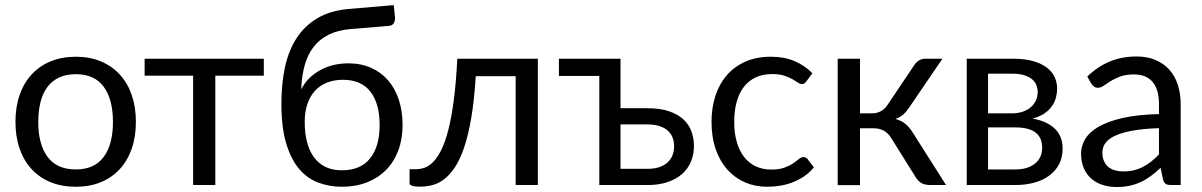

<svg xmlns="http://www.w3.org/2000/svg" viewBox="-20 -742 4820 770"><path d="M284 -514.5Q339.5 -514.5 384 -496Q428.5 -477.5 460 -443.5Q491.5 -409.5 508.2 -361.2Q525 -313 525 -253.5Q525 -193.5 508.2 -145.5Q491.5 -97.5 460 -63.5Q428.5 -29.5 384 -11.2Q339.5 7 284 7Q228 7 183.2 -11.2Q138.5 -29.5 107 -63.5Q75.5 -97.5 58.8 -145.5Q42 -193.5 42 -253.5Q42 -313 58.8 -361.2Q75.5 -409.5 107 -443.5Q138.5 -477.5 183.2 -496Q228 -514.5 284 -514.5ZM284 -62.5Q359 -62.5 396 -112.8Q433 -163 433 -253Q433 -343.5 396 -394Q359 -444.5 284 -444.5Q246 -444.5 217.8 -431.5Q189.5 -418.5 170.8 -394Q152 -369.5 142.8 -333.8Q133.5 -298 133.5 -253Q133.5 -163 170.8 -112.8Q208 -62.5 284 -62.5Z M1038 -438.5H843.5V0H754.5V-438.5H560V-506.5H1038Z M1351 -59Q1426 -59 1464.2 -106.8Q1502.5 -154.5 1502.5 -240.5Q1502.5 -326 1465.8 -374Q1429 -422 1355.5 -422Q1320 -422 1291.5 -410.8Q1263 -399.5 1243.2 -378Q1223.5 -356.5 1212.8 -325Q1202 -293.5 1202 -253Q1202 -207.5 1211.5 -171.5Q1221 -135.5 1239.8 -110.5Q1258.5 -85.5 1286.2 -72.2Q1314 -59 1351 -59ZM1385.5 -625.5Q1334.5 -621 1298.2 -603Q1262 -585 1238 -554.2Q1214 -523.5 1202 -480.5Q1190 -437.5 1188 -383.5Q1200 -407.5 1219 -426.8Q1238 -446 1262.5 -459.8Q1287 -473.5 1315.8 -480.8Q1344.5 -488 1377 -488Q1427.5 -488 1467.8 -470.2Q1508 -452.5 1536.2 -420Q1564.5 -387.5 1579.5 -341.8Q1594.5 -296 1594.5 -240.5Q1594.5 -184 1577.2 -138.2Q1560 -92.5 1528 -60.2Q1496 -28 1451.2 -10.5Q1406.5 7 1351 7Q1300 7 1255.5 -10Q1211 -27 1178.5 -66Q1146 -105 1127.2 -168.8Q1108.5 -232.5 1108.5 -326Q1108.5 -406 1123 -473Q1137.5 -540 1169.8 -589.5Q1202 -639 1253.2 -669.2Q1304.5 -699.5 1378 -706L1559 -721.5L1564 -675.5Q1565.5 -660 1559.5 -649.5Q1553.5 -639 1538 -638Z M2137 0H2048V-436.5H1888Q1882 -340 1870 -269.8Q1858 -199.5 1841.2 -150.2Q1824.5 -101 1803.8 -70.2Q1783 -39.5 1760.2 -22.5Q1737.5 -5.5 1713.2 0.5Q1689 6.5 1665 6.5Q1622.5 6.5 1622.5 -7V-63.5H1648.5Q1665.5 -63.5 1683 -69.5Q1700.5 -75.5 1717.2 -92.5Q1734 -109.5 1749.5 -140.2Q1765 -171 1777.8 -220.2Q1790.5 -269.5 1799.8 -339.8Q1809 -410 1814 -506.5H2137Z M2577.5 -65Q2604.5 -65 2624.2 -71.8Q2644 -78.5 2657.2 -90.8Q2670.5 -103 2677 -119.5Q2683.5 -136 2683.5 -155.5Q2683.5 -173.5 2677.8 -189.2Q2672 -205 2659.2 -217Q2646.5 -229 2626.2 -236Q2606 -243 2576.5 -243H2468.5V-65ZM2576 -308Q2628.5 -308 2664.2 -295.5Q2700 -283 2722 -262Q2744 -241 2753.5 -213.5Q2763 -186 2763 -156.5Q2763 -122.5 2751 -93.8Q2739 -65 2715.5 -44.2Q2692 -23.5 2657.5 -11.8Q2623 0 2578 0H2383.5V-437.5H2221.5V-506.5H2468.5V-308Z M3214.5 -416.5Q3210.5 -411 3206.5 -408Q3202.5 -405 3195.5 -405Q3188 -405 3179 -411.2Q3170 -417.5 3156.8 -425Q3143.5 -432.5 3124.2 -438.8Q3105 -445 3077 -445Q3039.5 -445 3011 -431.8Q2982.5 -418.5 2963.2 -393.5Q2944 -368.5 2934.2 -333Q2924.5 -297.5 2924.5 -253.5Q2924.5 -207.5 2935 -171.8Q2945.5 -136 2964.8 -111.8Q2984 -87.5 3011.2 -74.8Q3038.5 -62 3072.5 -62Q3105 -62 3126 -69.8Q3147 -77.5 3160.8 -87Q3174.5 -96.5 3183.8 -104.2Q3193 -112 3202 -112Q3213 -112 3219 -103.5L3244 -71Q3227.5 -50.5 3206.5 -36Q3185.5 -21.5 3161.2 -11.8Q3137 -2 3110.5 2.5Q3084 7 3056.5 7Q3009 7 2968.2 -10.5Q2927.5 -28 2897.5 -61.2Q2867.5 -94.5 2850.5 -143Q2833.5 -191.5 2833.5 -253.5Q2833.5 -310 2849.2 -358Q2865 -406 2895.2 -440.8Q2925.5 -475.5 2969.8 -495Q3014 -514.5 3071.5 -514.5Q3125 -514.5 3165.8 -497.2Q3206.5 -480 3238 -448.5Z M3647 -481.5Q3654 -492.5 3665.5 -499.5Q3677 -506.5 3690 -506.5H3759.5L3628 -313.5Q3616 -295 3603 -283.2Q3590 -271.5 3571 -265Q3595 -258.5 3611.5 -244.8Q3628 -231 3641 -209.5L3774 0H3712Q3688 0 3675 -8Q3662 -16 3652.5 -31L3554 -188.5Q3530.5 -227.5 3483.5 -227.5H3429V0.5H3339.5V-506.5H3429V-287.5H3477Q3517 -287.5 3539.5 -321.5Z M4051.5 -62.5Q4101.5 -62.5 4130.5 -85.8Q4159.5 -109 4159.5 -149.5Q4159.5 -167.5 4154 -182.2Q4148.5 -197 4136 -208Q4123.5 -219 4102.8 -225Q4082 -231 4052 -231H3942.5V-62.5ZM3942.5 -446.5V-287.5H4040Q4062 -287.5 4080.8 -293.8Q4099.5 -300 4113 -311.2Q4126.5 -322.5 4134 -338.2Q4141.5 -354 4141.5 -373Q4141.5 -387 4136.5 -400.2Q4131.5 -413.5 4119.5 -423.8Q4107.5 -434 4088 -440.2Q4068.5 -446.5 4040 -446.5ZM4042.5 -506.5Q4089.5 -506.5 4123 -497Q4156.5 -487.5 4178 -471.2Q4199.5 -455 4209.5 -433Q4219.5 -411 4219.5 -386Q4219.5 -369.5 4215 -351.5Q4210.5 -333.5 4199.2 -317Q4188 -300.5 4168.8 -287.2Q4149.5 -274 4120.5 -266.5Q4178.5 -256.5 4210 -226.2Q4241.5 -196 4241.5 -146.5Q4241.5 -109.5 4226.8 -82.2Q4212 -55 4186.2 -36.5Q4160.5 -18 4126 -9Q4091.5 0 4052 0H3857V-506.5Z M4628 -228Q4566.5 -226 4523.2 -218.2Q4480 -210.5 4452.8 -198Q4425.5 -185.5 4413.2 -168.5Q4401 -151.5 4401 -130.5Q4401 -110.5 4407.5 -96Q4414 -81.5 4425.2 -72.2Q4436.5 -63 4451.8 -58.8Q4467 -54.5 4484.5 -54.5Q4508 -54.5 4527.5 -59.2Q4547 -64 4564.2 -73Q4581.5 -82 4597.2 -94.5Q4613 -107 4628 -123ZM4340.5 -435Q4382.5 -475.5 4431 -495.5Q4479.5 -515.5 4538.5 -515.5Q4581 -515.5 4614 -501.5Q4647 -487.5 4669.5 -462.5Q4692 -437.5 4703.5 -402Q4715 -366.5 4715 -324V0H4675.5Q4662.5 0 4655.5 -4.2Q4648.5 -8.5 4644.5 -21L4634.5 -69Q4614.5 -50.5 4595.5 -36.2Q4576.5 -22 4555.5 -12.2Q4534.5 -2.5 4510.8 2.8Q4487 8 4458 8Q4428.5 8 4402.5 -0.2Q4376.5 -8.5 4357.2 -25Q4338 -41.5 4326.8 -66.8Q4315.5 -92 4315.5 -126.5Q4315.5 -156.5 4332 -184.2Q4348.5 -212 4385.5 -233.5Q4422.5 -255 4482 -268.8Q4541.5 -282.5 4628 -284.5V-324Q4628 -383 4602.5 -413.2Q4577 -443.5 4528 -443.5Q4495 -443.5 4472.8 -435.2Q4450.5 -427 4434.2 -416.8Q4418 -406.5 4406.2 -398.2Q4394.5 -390 4383 -390Q4374 -390 4367.5 -394.8Q4361 -399.5 4356.5 -406.5Z"/></svg>

Font: Lato-Regular
Style: Regular
Weight: 400
Designer: Lukasz Dziedzic with Adam Twardoch and Botio Nikoltchev
Foundry: tyPoland Lukasz Dziedzic
Version: Version 2.015; 2015-08-06; http://www.latofonts.com/